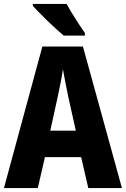

<svg xmlns="http://www.w3.org/2000/svg" viewBox="-20 -950 636 970"><path d="M426 0 390 -156H207L171 0H0L194 -715H399L596 0ZM326 -456Q319 -490 311 -530Q303 -570 298 -600Q294 -571 286 -531Q278 -491 271 -458L234 -290H363ZM317 -930Q328 -909 345 -881Q362 -853 380 -826Q398 -799 409 -783V-770H302Q288 -782 266 -801.5Q244 -821 221 -843.5Q198 -866 178 -886.5Q158 -907 146 -920V-930Z"/></svg>

Font: Noto Sans Arabic UI Cn XBd
Style: Regular
Weight: 800
Width: 3
Designer: Monotype Design Team, Nadine Chahine and Nizar Qandah
Foundry: Monotype Imaging Inc.
Version: Version 2.010; ttfautohint (v1.8.4.7-5d5b)